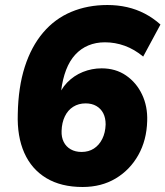

<svg xmlns="http://www.w3.org/2000/svg" viewBox="-20 -736 661 767"><path d="M310 11Q224 11 165 -24.5Q106 -60 77 -125.5Q48 -191 51 -281Q53 -388 79 -469Q105 -550 152 -605.5Q199 -661 264.5 -688.5Q330 -716 409 -716Q450 -716 487.5 -707.5Q525 -699 558.5 -681.5Q592 -664 621 -638L552 -510Q517 -539 478.5 -553Q440 -567 399 -567Q363 -567 333 -554.5Q303 -542 280.5 -517.5Q258 -493 244 -456.5Q230 -420 224 -372L219 -338L209 -339Q221 -378 248 -406Q275 -434 311 -448.5Q347 -463 386 -463Q442 -463 483.5 -434.5Q525 -406 547.5 -358.5Q570 -311 568 -253Q566 -176 532.5 -116.5Q499 -57 442 -23Q385 11 310 11ZM306 -129Q334 -129 355 -142.5Q376 -156 388.5 -181Q401 -206 402 -239Q402 -265 392.5 -283.5Q383 -302 365 -312.5Q347 -323 322 -323Q294 -323 272.5 -309.5Q251 -296 239 -271Q227 -246 226 -213Q225 -188 234.5 -169Q244 -150 262.5 -139.5Q281 -129 306 -129Z"/></svg>

Font: Nunito Sans 11pt Black
Style: Italic
Weight: 900
Italic angle: -9°
Version: Version 3.101;gftools[0.9.27]